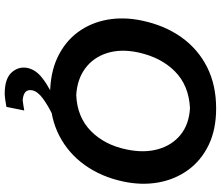

<svg xmlns="http://www.w3.org/2000/svg" viewBox="-84 -684 982 855"><g transform="rotate(90 407.5 -256.0)"><path d="M401.5 12.5Q305.5 12.5 235.5 -20.5Q165.5 -53.5 123 -111Q80.5 -168.5 67.2 -242.5Q54 -316.5 71.5 -398Q93 -499 145.8 -572.8Q198.5 -646.5 278.5 -686.8Q358.5 -727 462.5 -727Q556 -727 625 -693.8Q694 -660.5 736.2 -602.5Q778.5 -544.5 792 -469.8Q805.5 -395 787.5 -312Q767 -216 715 -142.8Q663 -69.5 583.8 -28.5Q504.5 12.5 401.5 12.5ZM403.5 -104Q501.5 -108.5 563.2 -169.5Q625 -230.5 645 -328Q661.5 -405.5 644 -468Q626.5 -530.5 579.8 -568.5Q533 -606.5 461 -610.5Q360 -605.5 297.5 -543.5Q235 -481.5 213 -380Q196.5 -302.5 215.8 -241.5Q235 -180.5 283.8 -144.2Q332.5 -108 403.5 -104ZM396.5 214.5Q330 214.5 302.2 183.8Q274.5 153 282 113.5Q289.5 79 320.2 52.8Q351 26.5 401.5 2L406.5 -23.5L474 -31L494 0Q450.5 21 418.5 44.2Q386.5 67.5 381.5 92.5Q378 113 390.2 123Q402.5 133 426.5 134.5Q436.5 133 447.8 131.5Q459 130 471.5 127.5L455.5 207Q436.5 210.5 421 212.5Q405.5 214.5 396.5 214.5Z"/></g></svg>

Font: Commissioner Loud SemiBold
Style: Italic
Weight: 600
Italic angle: -12°
Designer: Kostas Bartsokas
Foundry: Kostas Bartsokas
Version: Version 1.000; ttfautohint (v1.8.3)